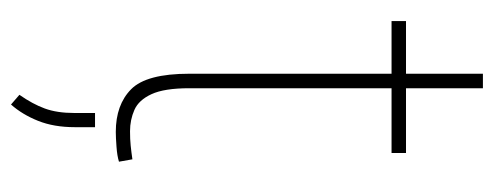

<svg xmlns="http://www.w3.org/2000/svg" viewBox="-300 -412 915 356"><g transform="rotate(90 158.0 -233.5)"><path d="M263.2 -528.3V-501.5H143.1V-126.5Q143.1 -80.1 154.1 -56.4Q165 -32.7 183.3 -24.7Q201.7 -16.6 222.7 -16.6Q237.8 -16.6 249.5 -17.8Q261.2 -19 274.9 -21L279.3 3.9Q268.6 7.3 251.5 8.5Q234.4 9.8 224.1 9.8Q173.8 9.8 145 -18.6Q116.2 -46.9 116.2 -126.5V-501.5H18.6V-528.3H116.2V-670.9H143.1V-528.3ZM215.3 48.3V85.9Q215.3 124.5 203.6 153.8Q191.9 183.1 173.3 204.1L155.3 188.5Q172.4 164.1 180.7 141.4Q189 118.7 189 86.9V48.3Z"/></g></svg>

Font: Vazirmatn RD FD Thin
Style: Regular
Weight: 100
Designer: Saber Rastikerdar
Foundry: Saber Rastikerdar
Version: Version 33.003